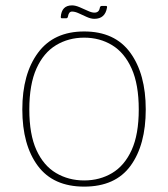

<svg xmlns="http://www.w3.org/2000/svg" viewBox="-20 -684 626 714"><path d="M226 -616H210Q206 -616 206 -621Q209 -664 248 -664Q260 -664 275.5 -657.5Q291 -651 306 -644Q321 -637 331 -637Q348 -637 351 -654Q352 -662 359 -662H374Q379 -662 378 -656Q371 -614 331 -614Q318 -614 302.5 -621Q287 -628 273 -634.5Q259 -641 248 -641Q236 -641 233 -624Q232 -616 226 -616ZM293 10Q178 10 120.5 -67.5Q63 -145 63 -277Q63 -409 121.5 -488Q180 -567 293 -567Q407 -567 464.5 -488Q522 -409 522 -277Q522 -145 465.5 -67.5Q409 10 293 10ZM293 -13Q351 -13 397 -40.5Q443 -68 469.5 -126Q496 -184 496 -277Q496 -370 469.5 -429Q443 -488 397 -516Q351 -544 293 -544Q235 -544 188.5 -516Q142 -488 115.5 -429Q89 -370 89 -277Q89 -184 115.5 -126Q142 -68 188.5 -40.5Q235 -13 293 -13Z"/></svg>

Font: Zain ExtraLight
Style: Regular
Weight: 200
Designer: Zain,Boutros
Foundry: Mobile Telecommunications Company (Zain), 2024
Version: Version 1.51; ttfautohint (v1.8.4)